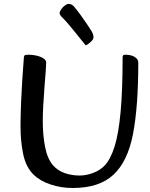

<svg xmlns="http://www.w3.org/2000/svg" viewBox="-20 -925 746 958"><path d="M342.5 13Q285.6 13 233.1 -4.3Q180.5 -21.6 147.3 -53.6Q109.1 -91.6 95.6 -156.3Q82.1 -221 82.4 -298Q82.7 -356.1 85.2 -414.5Q87.7 -473 90.8 -521.7Q94 -570.5 96.5 -601.6Q99 -632.7 99 -636.7Q99.6 -645.3 102.8 -648.6Q106 -652 121 -652Q134.7 -652 150 -649.7Q165.3 -647.5 179 -642.6Q192.8 -637.7 201.6 -630.1Q210.5 -622.5 210.5 -611.8Q210.5 -600.9 208 -567.6Q205.5 -534.4 201.9 -490.1Q198.4 -445.9 195.9 -400.3Q193.4 -354.6 193.4 -319.4Q193.4 -251.1 204.9 -192.1Q216.4 -133.2 244.4 -100.4Q268.3 -73.3 303 -61.3Q337.7 -49.2 377.8 -49.2Q410.5 -49.2 445.1 -62.3Q479.6 -75.3 502.5 -99.4Q531.8 -130.8 551.7 -193.8Q571.5 -256.8 581.6 -364.8Q591.7 -472.7 591.7 -636.7Q591.7 -645.3 594.2 -648.6Q596.8 -652 607.8 -652Q621.6 -652 635.8 -648Q649.9 -643.9 659.9 -634.8Q670 -625.7 670 -611.8Q670 -392.8 643.5 -255.8Q617 -118.9 545.7 -52.9Q509.8 -19.8 459.4 -3.4Q409 13 342.5 13ZM407.9 -698.4Q405.1 -701.6 391.1 -718.9Q377.1 -736.3 358.6 -759.4Q340.2 -782.6 322.3 -803.5Q304.5 -824.4 293.9 -834.7Q286.8 -841.2 282.2 -847.6Q277.5 -854 277.5 -858.9Q277.5 -867.7 285.1 -878.5Q292.8 -889.4 303.5 -897.4Q314.3 -905.5 321.1 -905.5Q329.7 -905.5 336.4 -902.5Q343.1 -899.5 352 -889.3Q365.8 -872.7 381.8 -850.6Q397.8 -828.5 412.4 -807.1Q427.1 -785.8 436.3 -770.6Q440.5 -764 443.5 -755.4Q446.6 -746.7 446.6 -738.5Q446.6 -729 433.3 -716.5Q420.1 -704.1 407.9 -698.4Z"/></svg>

Font: Briem Hand Thin
Style: Regular
Weight: 100
Designer: Gunnlaugur SE Briem, Eben Sorkin
Foundry: Sorkin Type Co.
Version: Version 1.003